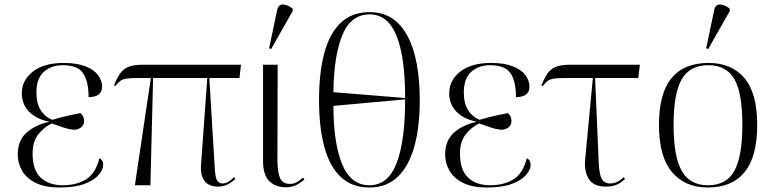

<svg xmlns="http://www.w3.org/2000/svg" viewBox="-20 -824 3447 854"><path d="M245 10Q181 10 140 -10Q99 -30 79 -63.5Q59 -97 59 -136Q59 -199 97.5 -233.5Q136 -268 198 -282V-283Q142 -294 109.5 -327Q77 -360 77 -410Q77 -466 125.5 -505Q174 -544 264 -544Q322 -544 360 -529Q398 -514 416 -490Q434 -466 434 -439Q434 -392 374 -392Q374 -463 349.5 -498.5Q325 -534 259 -534Q208 -534 175 -504.5Q142 -475 142 -413Q142 -365 160.5 -335Q179 -305 212 -291Q253 -303 284.5 -310Q316 -317 338 -321Q354 -307 354 -286Q354 -267 340 -257Q326 -247 311 -247Q289 -248 265 -256Q241 -264 210 -275Q175 -258 150 -226Q125 -194 125 -141Q125 -67 161.5 -33.5Q198 0 259 0Q320 0 362.5 -26Q405 -52 422 -120Q439 -113 439 -91Q439 -69 418.5 -45.5Q398 -22 355.5 -6Q313 10 245 10Z M580 0 651 -477H592Q561 -477 543.5 -474.5Q526 -472 515 -464Q504 -456 493 -441L487 -444Q499 -474 512.5 -494.5Q526 -515 548.5 -525.5Q571 -536 611 -536H1052L1045 -477H911L935 -81Q937 -37 945 -22.5Q953 -8 971 -8Q993 -8 1021 -36L1027 -28Q1006 -9 988 -1.5Q970 6 951 6Q863 6 875 -104L902 -477H661L649 0Z M1253 9Q1205 9 1177.5 -18.5Q1150 -46 1150 -108V-536H1215L1214 -115Q1214 -61 1225 -33.5Q1236 -6 1270 -6Q1288 -6 1301.5 -14.5Q1315 -23 1328 -34L1334 -26Q1322 -14 1300.5 -2.5Q1279 9 1253 9ZM1186 -606 1177 -609 1212 -776Q1217 -805 1239 -804Q1261 -803 1282 -785V-775Z M1623 10Q1545 10 1495.5 -37Q1446 -84 1422.5 -171Q1399 -258 1399 -379Q1399 -500 1422.5 -588Q1446 -676 1496 -723Q1546 -770 1624 -770Q1700 -770 1749 -722.5Q1798 -675 1822.5 -587.5Q1847 -500 1847 -378Q1847 -258 1822.5 -171Q1798 -84 1748.5 -37Q1699 10 1623 10ZM1782 -388Q1782 -571 1743.5 -665.5Q1705 -760 1624 -760Q1541 -760 1503 -668.5Q1465 -577 1463 -414ZM1623 0Q1706 0 1744 -98Q1782 -196 1782 -382L1463 -353Q1463 -189 1501.5 -94.5Q1540 0 1623 0Z M2146 10Q2082 10 2041 -10Q2000 -30 1980 -63.5Q1960 -97 1960 -136Q1960 -199 1998.5 -233.5Q2037 -268 2099 -282V-283Q2043 -294 2010.5 -327Q1978 -360 1978 -410Q1978 -466 2026.5 -505Q2075 -544 2165 -544Q2223 -544 2261 -529Q2299 -514 2317 -490Q2335 -466 2335 -439Q2335 -392 2275 -392Q2275 -463 2250.5 -498.5Q2226 -534 2160 -534Q2109 -534 2076 -504.5Q2043 -475 2043 -413Q2043 -365 2061.5 -335Q2080 -305 2113 -291Q2154 -303 2185.5 -310Q2217 -317 2239 -321Q2255 -307 2255 -286Q2255 -267 2241 -257Q2227 -247 2212 -247Q2190 -248 2166 -256Q2142 -264 2111 -275Q2076 -258 2051 -226Q2026 -194 2026 -141Q2026 -67 2062.5 -33.5Q2099 0 2160 0Q2221 0 2263.5 -26Q2306 -52 2323 -120Q2340 -113 2340 -91Q2340 -69 2319.5 -45.5Q2299 -22 2256.5 -6Q2214 10 2146 10Z M2674 6Q2619 6 2598 -29.5Q2577 -65 2583 -118L2617 -477H2493Q2462 -477 2444.5 -474.5Q2427 -472 2416 -464Q2405 -456 2394 -441L2388 -444Q2400 -474 2413.5 -494.5Q2427 -515 2449.5 -525.5Q2472 -536 2512 -536H2826L2819 -477H2627L2643 -101Q2645 -53 2655.5 -30.5Q2666 -8 2694 -8Q2726 -8 2754 -36L2760 -28Q2740 -9 2720.5 -1.5Q2701 6 2674 6Z M3128 10Q3027 10 2969 -58.5Q2911 -127 2911 -268Q2911 -408 2966.5 -476Q3022 -544 3132 -544Q3234 -544 3291 -477Q3348 -410 3348 -268Q3348 -127 3292 -58.5Q3236 10 3128 10ZM3129 0Q3213 0 3247.5 -66Q3282 -132 3282 -268Q3282 -410 3246.5 -472Q3211 -534 3131 -534Q3048 -534 3012 -471Q2976 -408 2976 -268Q2976 -129 3012 -64.5Q3048 0 3129 0ZM3130 -606 3121 -609 3156 -776Q3161 -805 3183 -804Q3205 -803 3226 -785V-775Z"/></svg>

Font: Noto Serif Display Light
Style: Regular
Weight: 300
Designer: Monotype Design Team
Foundry: Monotype Imaging Inc.
Version: Version 2.009